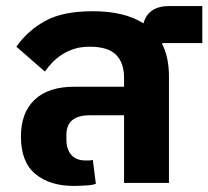

<svg xmlns="http://www.w3.org/2000/svg" viewBox="-20 -603 687 633"><path d="M224 10Q144 10 96.5 -29.5Q49 -69 49 -153Q49 -231 94 -274Q139 -317 224 -317H389V-346Q389 -396 362.5 -422.5Q336 -449 276 -449Q247 -449 225 -442Q203 -435 185 -423.5Q167 -412 153 -397.5Q139 -383 128 -367L34 -449Q72 -503 130 -534.5Q188 -566 286 -566Q390 -566 453 -526Q461 -555 482.5 -569Q504 -583 537 -583H647V-461H515V-457Q537 -414 537 -351V0H389V-223H277Q199 -223 199 -159V-142Q199 -111 215 -92.5Q231 -74 262 -74Q268 -74 274 -74Q280 -74 286 -76L296 3Q291 5 282.5 6.5Q274 8 263.5 8.5Q253 9 242.5 9.5Q232 10 224 10Z"/></svg>

Font: IBM-Poppins
Style: Poppins-Bold
Weight: 700
Designer: Mike Abbink, Paul van der Laan, Pieter van Rosmalen, Ben Mitchell, Mark Frömberg
Foundry: Bold Monday
Version: Version 1.1